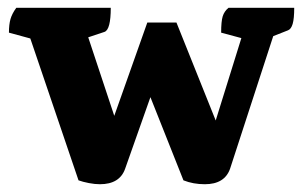

<svg xmlns="http://www.w3.org/2000/svg" viewBox="-20 -463 780 494"><path d="M237 11Q224 11 208.5 8Q193 5 182 1L58 -364L3 -379Q3 -400 7 -414Q11 -428 22 -443H265Q265 -387 249 -381L207 -367L274 -165L359 -405H434L535 -153L601 -365L549 -379Q549 -408 553 -421Q557 -434 568 -443H737Q737 -415 733 -401.5Q729 -388 721 -385L683 -370L572 -29Q558 11 507 11Q477 11 452 1L367 -213L302 -29Q288 11 237 11Z"/></svg>

Font: Petrona ExtraBold
Style: Regular
Weight: 800
Designer: Ringo R. Seeber
Foundry: Ringo R. Seeber
Version: Version 2.001; ttfautohint (v1.8.3)